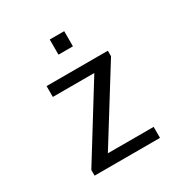

<svg xmlns="http://www.w3.org/2000/svg" viewBox="-164 -836 927 966"><g transform="rotate(-30 300.0 -353.0)"><path d="M110 0V-33L367 -448H126V-511H482V-479L224 -64H490V0ZM257 -618V-706H341V-618Z"/></g></svg>

Font: Chivo Mono Light
Style: Regular
Weight: 300
Monospace: yes
Designer: Hector Gatti
Foundry: Omnibus-Type
Version: Version 1.008